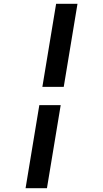

<svg xmlns="http://www.w3.org/2000/svg" viewBox="-20 -843 540 1006"><path d="M202 -388 274 -823H386L314 -388ZM114 143 186 -292H298L226 143Z"/></svg>

Font: Iosevka Term Curly
Style: Bold Italic
Weight: 700
Italic angle: -9°
Designer: Belleve Invis
Foundry: Belleve Invis
Version: Version 32.3.0